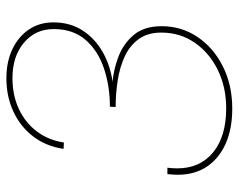

<svg xmlns="http://www.w3.org/2000/svg" viewBox="-93 -649 747 601"><g transform="rotate(-90 280.5 -348.5)"><path d="M241 5Q177 5 130.5 -16Q84 -37 59 -75Q34 -113 34 -165Q34 -172 34.5 -181Q35 -190 36 -198H56Q55 -190 54.5 -182.5Q54 -175 54 -167Q54 -96 104 -55Q154 -14 242 -14Q308 -14 361.5 -40Q415 -66 447 -112Q479 -158 479 -217Q479 -260 458.5 -288Q438 -316 404.5 -331.5Q371 -347 329.5 -353.5Q288 -360 246 -360L247 -378Q311 -378 366.5 -396.5Q422 -415 456 -454Q490 -493 490 -554Q490 -611 447.5 -647Q405 -683 336 -683Q283 -683 240 -663Q197 -643 169.5 -606.5Q142 -570 135 -522L115 -523Q123 -577 153 -617Q183 -657 230.5 -679.5Q278 -702 336 -702Q388 -702 427.5 -683Q467 -664 489 -631Q511 -598 511 -555Q511 -503 486 -464Q461 -425 418 -400.5Q375 -376 321 -369V-370Q362 -367 403 -351.5Q444 -336 471.5 -303.5Q499 -271 499 -216Q499 -154 465.5 -104Q432 -54 373.5 -24.5Q315 5 241 5Z"/></g></svg>

Font: Hanken Grotesk Thin
Style: Italic
Weight: 250
Italic angle: -8°
Designer: Alfredo Marco Pradil
Foundry: Hanken Design Co.
Version: Version 3.013